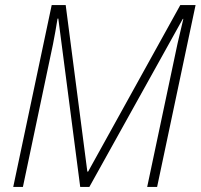

<svg xmlns="http://www.w3.org/2000/svg" viewBox="-20 -734 788 754"><path d="M32 0H70L188 -560C195 -595 200 -624 206 -661H209L295 0H331L698 -660H700C692 -624 684 -594 677 -562L558 0H597L748 -714H688L326 -60H323L238 -714H183Z"/></svg>

Font: Noto Sans SemiCondensed ExtraLight
Style: Italic
Weight: 200
Width: 4
Italic angle: -12°
Designer: Monotype Design Team
Foundry: Monotype Imaging Inc.
Version: Version 2.013